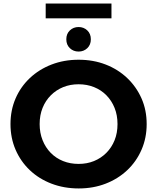

<svg xmlns="http://www.w3.org/2000/svg" viewBox="-20 -1048 884 1080"><path d="M423 12Q340 12 269.5 -15Q199 -42 147.5 -91Q96 -140 67.5 -206Q39 -272 39 -350Q39 -428 67.5 -494Q96 -560 148 -609Q200 -658 270 -685Q340 -712 422 -712Q505 -712 574.5 -685Q644 -658 695.5 -609Q747 -560 776 -494.5Q805 -429 805 -350Q805 -272 776 -205.5Q747 -139 695.5 -90.5Q644 -42 574.5 -15Q505 12 423 12ZM422 -126Q469 -126 508.5 -142Q548 -158 578 -188Q608 -218 624.5 -259Q641 -300 641 -350Q641 -400 624.5 -441Q608 -482 578.5 -512Q549 -542 509 -558Q469 -574 422 -574Q375 -574 335.5 -558Q296 -542 266 -512Q236 -482 219.5 -441Q203 -400 203 -350Q203 -301 219.5 -259.5Q236 -218 265.5 -188Q295 -158 335 -142Q375 -126 422 -126ZM422 -758Q393 -758 373 -777Q353 -796 353 -827Q353 -858 373 -877Q393 -896 422 -896Q451 -896 471 -877Q491 -858 491 -827Q491 -796 471 -777Q451 -758 422 -758ZM237 -945V-1028H607V-945Z"/></svg>

Font: Montserrat Thin
Style: Bold
Weight: 700
Version: Version 9.000